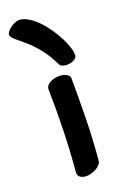

<svg xmlns="http://www.w3.org/2000/svg" viewBox="-158 -674 482 769"><g transform="rotate(-15 83.0 -289.0)"><path d="M44.9 -329.1Q44.9 -337.9 50.3 -345Q55.7 -352.1 64.5 -357.2Q73.2 -362.3 84.7 -365.2Q96.2 -368.2 107.9 -368.2Q112.3 -368.2 118.2 -367.2Q124 -366.2 129.9 -363.8Q135.7 -361.3 139.9 -357.4Q144 -353.5 145 -348.1Q153.3 -261.2 159.2 -175Q165 -88.9 165 -1Q165 9.3 158.4 18.1Q151.9 26.9 141.8 33.4Q131.8 40 119.9 43.9Q107.9 47.9 97.2 47.9Q83.5 47.9 74.2 41.5Q64.9 35.2 64.9 20Q64.9 -68.4 59.6 -154.8Q54.2 -241.2 44.9 -329.1ZM-51.3 -580.6Q-51.3 -586.4 -45.7 -594.5Q-40 -602.5 -31.5 -609.6Q-22.9 -616.7 -13.2 -621.6Q-3.4 -626.5 5.4 -626.5Q23.9 -626.5 44.7 -615.7Q65.4 -605 85.2 -587.6Q105 -570.3 122.8 -548.6Q140.6 -526.9 154.1 -505.1Q167.5 -483.4 175.5 -463.6Q183.6 -443.8 183.6 -430.7Q183.6 -424.8 179.4 -419.7Q175.3 -414.6 168.7 -410.9Q162.1 -407.2 154.1 -405Q146 -402.8 137.7 -402.8Q128.4 -402.8 121.3 -405.3Q114.3 -407.7 110.4 -414.6Q92.3 -444.8 73.5 -467Q54.7 -489.3 36.6 -505.1Q18.6 -521 2.7 -532Q-13.2 -543 -25.1 -551.3Q-37.1 -559.6 -44.2 -566.4Q-51.3 -573.2 -51.3 -580.6Z"/></g></svg>

Font: Gochi Hand
Style: Regular
Weight: 400
Designer: Juan Pablo del Peral
Foundry: Juan Pablo del Peral
Version: Version 1.001